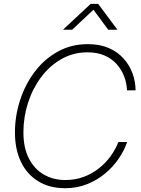

<svg xmlns="http://www.w3.org/2000/svg" viewBox="-20 -967 730 997"><path d="M317.9 10.3Q237.3 10.3 178.7 -25.6Q120.1 -61.5 88.9 -126.5Q57.6 -191.4 57.6 -279.3Q57.6 -364.3 84 -446Q110.4 -527.8 159.9 -593.8Q209.5 -659.7 279.5 -698.7Q349.6 -737.8 436 -737.8Q498.5 -737.8 544.9 -717.5Q591.3 -697.3 622.1 -662.8Q652.8 -628.4 668.2 -585.7Q683.6 -543 684.1 -498H639.6Q637.7 -536.1 624.3 -571.3Q610.8 -606.4 585.4 -634.5Q560.1 -662.6 522.5 -679Q484.9 -695.3 434.6 -695.3Q360.4 -695.3 299.1 -660.4Q237.8 -625.5 193.6 -566.4Q149.4 -507.3 125.5 -433.1Q101.6 -358.9 101.6 -279.8Q101.6 -200.2 129.6 -145Q157.7 -89.8 206.8 -61Q255.9 -32.2 319.3 -32.2Q370.6 -32.2 414.6 -48.6Q458.5 -64.9 493.9 -93Q529.3 -121.1 554.7 -156.5Q580.1 -191.9 594.7 -229.5H640.1Q625 -185.1 595.7 -142.3Q566.4 -99.6 524.9 -65.2Q483.4 -30.8 431.2 -10.3Q378.9 10.3 317.9 10.3ZM354.5 -812.5H307.6L308.1 -813.5L450.7 -946.8H489.7L589.4 -813.5L588.9 -812.5H542L465.3 -916.5Z"/></svg>

Font: Inter 28pt ExtraLight
Style: Italic
Weight: 250
Italic angle: -9.3988°
Designer: Rasmus Andersson
Foundry: rsms
Version: Version 4.001;git-66647c0bb